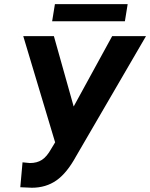

<svg xmlns="http://www.w3.org/2000/svg" viewBox="-20 -883 716 915"><path d="M331.1 -375.5 514.6 -710.9H675.8L342.8 -138.7Q298.8 -58.1 248.8 -23.2Q198.7 11.7 131.8 11.7L76.7 9.3L87.4 -109.4L122.6 -106Q156.2 -106 179.7 -121.1Q203.1 -136.2 224.1 -173.8L242.7 -204.6L90.8 -710.9H236.8ZM575.2 -781.7H228.5L241.7 -863.3H588.4Z"/></svg>

Font: RobotoInd
Style: Bold Italic
Weight: 700
Italic angle: -12°
Designer: Google
Version: Version 2.001150; 2014